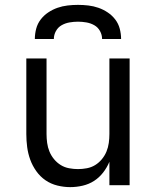

<svg xmlns="http://www.w3.org/2000/svg" viewBox="-20 -760 640 788"><path d="M268 8Q242 8 215.5 1.5Q189 -5 167 -20Q145 -35 129 -57.5Q113 -80 104 -105Q95 -130 91.5 -156.5Q88 -183 88 -210V-520H171V-210Q171 -192 173.5 -173.5Q176 -155 183 -138Q190 -121 202 -106.5Q214 -92 229.5 -82.5Q245 -73 263.5 -69.5Q282 -66 300 -66Q318 -66 336.5 -69.5Q355 -73 370.5 -82.5Q386 -92 398 -106.5Q410 -121 417 -138Q424 -155 426.5 -173.5Q429 -192 429 -210V-520H512V0H429V-96Q419 -72 403 -51.5Q387 -31 366 -17.5Q345 -4 319.5 2Q294 8 268 8ZM123 -600Q123 -621 128.5 -642Q134 -663 147 -680Q160 -697 178 -709Q196 -721 216 -728Q236 -735 257.5 -737.5Q279 -740 300 -740Q321 -740 342.5 -737.5Q364 -735 384 -728Q404 -721 422 -709Q440 -697 453 -680Q466 -663 471.5 -642Q477 -621 477 -600H399Q399 -617 390.5 -632.5Q382 -648 367 -656.5Q352 -665 334.5 -668Q317 -671 300 -671Q283 -671 265.5 -668Q248 -665 233 -656.5Q218 -648 209.5 -632.5Q201 -617 201 -600Z"/></svg>

Font: Nova
Style: Regular
Weight: 400
Monospace: yes
Designer: Belleve Invis
Foundry: Belleve Invis
Version: Version 24.1.4; ttfautohint (v1.8.4)